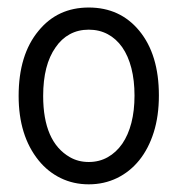

<svg xmlns="http://www.w3.org/2000/svg" viewBox="-20 -476 470 508"><path d="M400.4 -223.6Q400.4 -168.9 386.7 -125.7Q373 -82.5 348.4 -52Q323.7 -21.5 289.6 -4.9Q255.4 11.7 214.8 11.7Q174.3 11.7 140.4 -4.9Q106.4 -21.5 82 -51.8Q29.3 -117.2 29.3 -222.2Q29.3 -331.1 82 -394.5Q132.3 -456.1 214.8 -456.1Q297.9 -456.1 348.6 -394.5Q400.4 -331.5 400.4 -223.6ZM127 -350.6Q94.2 -304.2 94.2 -222.2Q94.2 -100.6 165 -60.1Q187 -47.4 214.8 -47.4Q242.7 -47.4 265.1 -60.1Q287.6 -72.8 303.5 -95.7Q319.3 -118.7 327.6 -150.9Q335.9 -183.1 335.9 -223.1Q335.9 -263.2 327.6 -295.7Q319.3 -328.1 303.5 -350.8Q287.6 -373.5 265.1 -385.5Q242.7 -397.5 214.8 -397.5Q187 -397.5 164.8 -385.5Q142.6 -373.5 127 -350.6Z"/></svg>

Font: Meera
Style: Regular
Weight: 400
Designer: Hussain KH and Suresh P for Swathanthra Malayalam Computing (SMC)
Version: 7.0.0+20160512